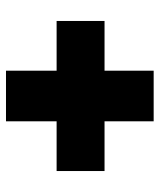

<svg xmlns="http://www.w3.org/2000/svg" viewBox="34 -604 533 641"><g transform="rotate(90 300.5 -283.5)"><path d="M50 -206V-366H216V-530H385V-366H551V-206H385V-37H216V-206Z"/></g></svg>

Font: Lexend Black
Style: Regular
Weight: 900
Designer: Bonnie Shaver-Troup, Thomas Jockin
Foundry: Lexend
Version: Version 1.007; ttfautohint (v1.8.3)